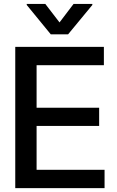

<svg xmlns="http://www.w3.org/2000/svg" viewBox="-20 -969 601 989"><path d="M58.6 0V-727.5H515.1V-633.3H168.5V-414.1H490.7V-320.3H168.5V-94.2H518.6V0ZM213.4 -948.7 286.6 -853.5 358.9 -948.7H455.6V-943.4L330.6 -792H241.7L117.7 -943.4V-948.7Z"/></svg>

Font: Inter Tight Medium
Style: Regular
Weight: 500
Designer: Rasmus Andersson
Foundry: rsms
Version: Version 3.004; ttfautohint (v1.8.4.7-5d5b)